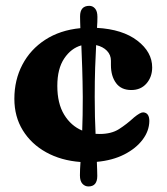

<svg xmlns="http://www.w3.org/2000/svg" viewBox="-20 -576 586 675"><path d="M313 -235Q313 -197 313.8 -165Q314.5 -133 316 -105.5Q323 -105 330.5 -105Q371.5 -105 398.2 -122Q425 -139 451 -163Q473.5 -181.5 483.5 -181Q505 -179.5 505 -150.5Q504.5 -115.5 481.2 -84.8Q458 -54 416.8 -33Q375.5 -12 320.5 -7Q321 7.5 321.5 19.8Q322 32 322 42.5Q322 79.5 291 79.5Q278.5 79.5 269.8 70Q261 60.5 261 40.5Q261 30.5 261.5 18.8Q262 7 263 -6.5Q195 -11.5 142.5 -40.5Q90 -69.5 60.2 -117.8Q30.5 -166 30.5 -228.5Q30.5 -295 58.8 -348.8Q87 -402.5 139 -436.2Q191 -470 262.5 -477Q262 -489 261.8 -499.2Q261.5 -509.5 261.5 -518.5Q261.5 -555.5 294 -555.5Q306 -555.5 314.2 -546Q322.5 -536.5 322.5 -516.5Q322.5 -508 322.2 -498.5Q322 -489 321 -478Q411 -473 463 -433Q515 -393 515 -339Q515 -305.5 495 -282.5Q475 -259.5 441.5 -259.5Q406 -259.5 388 -284Q370 -308.5 370 -347V-362.5Q370 -383 356 -397.5Q342 -412 318 -417.5Q316 -383 314.5 -338Q313 -293 313 -235ZM181.5 -274Q181.5 -212.5 205.5 -173Q229.5 -133.5 269 -117Q270 -142 270.5 -171.5Q271 -201 271 -235Q270.5 -292.5 269 -337Q267.5 -381.5 266 -416.5Q230 -406.5 205.8 -370.5Q181.5 -334.5 181.5 -274Z"/></svg>

Font: Fraunces 9pt S100
Style: Bold
Weight: 700
Version: Version 1.000; ttfautohint (v1.8.3)